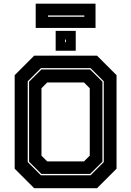

<svg xmlns="http://www.w3.org/2000/svg" viewBox="-20 -994 693 1014"><path d="M160.5 0 57.5 -103V-597L160.5 -700H492.5L595.5 -597V-103L492.5 0ZM229.5 -141.5H423.5L454 -172V-528L423.5 -558.5H229.5L199 -528V-172ZM196 -68.5H458.5L528 -138V-564.5L458.5 -634H196L126.5 -564.5V-138ZM198.5 -75.5 133.5 -140V-562.5L198.5 -627H456L521 -562.5V-140L456 -75.5ZM274 -726V-831H380V-726ZM324 -771H328.5V-785H324ZM168.5 -846.5V-974.5H484.5V-846.5ZM233.5 -905.5H425.5V-912.5H233.5Z"/></svg>

Font: Tourney Thin ExtraBold
Style: Regular
Weight: 800
Version: Version 1.015